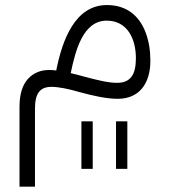

<svg xmlns="http://www.w3.org/2000/svg" viewBox="-20 -378 662 745"><path d="M295.9 277.3H339.8V92.8H295.9ZM430.2 277.3H474.1V92.8H430.2ZM395 -358.4C271 -358.4 221.7 -222.7 198.2 -104.5C188.5 -106 179.2 -106.4 170.4 -106.4C136.7 -106.4 109.4 -94.7 87.9 -71.3C66.4 -47.4 55.7 -11.2 55.7 37.1V346.2H115.7V44.4C115.7 -15.6 134.8 -41 180.2 -41C206.1 -41 244.1 -33.7 289.1 -20.5C341.8 -6.3 392.6 5.4 437 5.4C519 5.4 563.5 -52.2 563.5 -142.6C563.5 -182.1 557.6 -218.3 545.4 -251C521 -316.4 471.7 -358.4 395 -358.4ZM394 -297.9C474.1 -297.9 507.3 -227.5 507.3 -151.9C507.3 -88.9 486.8 -56.6 434.1 -56.6C399.4 -56.6 359.9 -66.9 312.5 -79.1C294.4 -84.5 272 -89.8 254.4 -94.2C272.5 -180.2 301.3 -297.9 394 -297.9Z"/></svg>

Font: Estedad Light
Style: Regular
Weight: 300
Designer: Amin Abedi
Version: Version 7.3